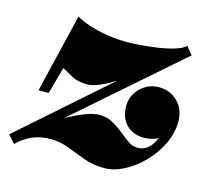

<svg xmlns="http://www.w3.org/2000/svg" viewBox="-117 -559 718 659"><g transform="rotate(15 242.0 -230.0)"><path d="M18 -190 85 -469.5Q112 -454.5 145 -445.2Q178 -436 209.8 -432Q241.5 -428 264.5 -428Q282.5 -428 312.2 -430Q342 -432 374.2 -436.8Q406.5 -441.5 433.2 -449.5Q460 -457.5 472 -469.5L494.5 -441.5L127 -120Q161.5 -139 191.2 -150.8Q221 -162.5 243 -162.5Q268.5 -162.5 289.5 -151Q310.5 -139.5 328.5 -124.8Q346.5 -110 363 -98.5Q379.5 -87 396.5 -87Q438 -87 459 -138Q436 -126 409.5 -126Q370 -126 346.2 -150.2Q322.5 -174.5 322.5 -216Q322.5 -253.5 350 -280.2Q377.5 -307 415 -307Q456.5 -307 483 -279.5Q509.5 -252 509.5 -210Q509.5 -169 490.5 -129.8Q471.5 -90.5 440.8 -58.8Q410 -27 373.8 -8.5Q337.5 10 303 10Q265 10 231.8 -2.2Q198.5 -14.5 167 -26.8Q135.5 -39 102.5 -39Q66.5 -39 37.5 -26.5Q8.5 -14 -15.5 10L-40 -18L270.5 -291.5Q242 -274 217.2 -263.2Q192.5 -252.5 174 -252.5Q141 -252.5 120.5 -263.5Q100 -274.5 80.5 -285.5L54 -190Z"/></g></svg>

Font: Bodoni* 06pt Fatface
Style: Italic
Weight: 900
Italic angle: -13°
Version: Version 2.3